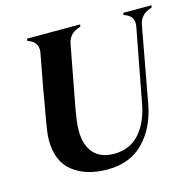

<svg xmlns="http://www.w3.org/2000/svg" viewBox="-100 -763 898 884"><g transform="rotate(-15 348.5 -321.0)"><path d="M307 18Q205 18 142.5 -31.5Q80 -81 80 -181Q80 -203 83.5 -226Q87 -249 91 -274L106 -358Q114 -408 125.5 -468Q137 -528 147 -583Q154 -630 109 -647L102 -650L104 -660H357L355 -650L345 -646Q300 -631 291 -584L234 -281Q230 -258 227 -234.5Q224 -211 224 -187Q224 -120 257.5 -82Q291 -44 355 -44Q430 -44 476 -95.5Q522 -147 538 -234L604 -583Q613 -632 567 -648L561 -650L563 -660H697L695 -650L685 -646Q640 -631 631 -584L565 -225Q545 -116 480 -49Q415 18 307 18Z"/></g></svg>

Font: DM Serif Display
Style: Italic
Weight: 400
Italic angle: -12°
Designer: Colophon Foundry, Frank Grießhammer
Foundry: Colophon Foundry
Version: Version 5.100; ttfautohint (v1.8.2)